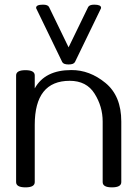

<svg xmlns="http://www.w3.org/2000/svg" viewBox="-20 -788 587 820"><path d="M411.6 -754.9Q411.6 -768.1 382.3 -768.1Q361.8 -768.1 356.4 -757.8L272.9 -585.9L189.5 -757.8Q184.6 -768.1 163.6 -768.1Q134.3 -768.1 134.3 -754.9Q134.3 -752 135.3 -751L245.6 -523.4Q250.5 -512.7 272.9 -512.7Q294.9 -512.7 300.3 -523.4L410.6 -751Q411.6 -752 411.6 -754.9ZM458 12.2Q418.5 12.2 418.5 -10.3V-269Q418.5 -333 384 -387.9Q349.6 -442.9 277.8 -442.9Q128.4 -442.9 128.4 -254.9V-10.3Q128.4 12.2 88.9 12.2Q48.8 12.2 48.8 -10.3V-465.8Q48.8 -488.3 88.9 -488.3Q128.4 -488.3 128.4 -465.8V-410.6Q171.9 -488.8 284.7 -488.8Q362.8 -489.3 430.4 -433.8Q498 -378.4 498 -269V-10.3Q498 12.2 458 12.2Z"/></svg>

Font: Gayathri
Style: Regular
Weight: 400
Designer: Binoy Dominic <binoy.domenic@gmail.com>
Foundry: SMC
Version: Version 1.000